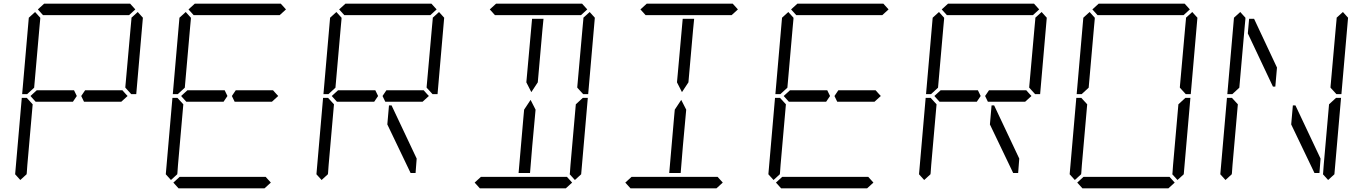

<svg xmlns="http://www.w3.org/2000/svg" viewBox="-20 -1020 7384 1040"><path d="M381 -531 396 -500 375 -469H374H353H352H242H178H173L145 -500L179 -531H184H231H358H359H380ZM136 -924 170 -955 198 -924V-918L194 -875L165 -545L127 -510H100ZM124 -76 90 -45 62 -76 98 -490H125L157 -455L128 -125L125 -83ZM185 -969 219 -1000H685L713 -969L679 -938H658H477H415H234H213ZM671 -500 637 -469H635H632H458H456H436H435L420 -500L441 -531H464H587H643L659 -513ZM692 -924 726 -955 754 -924 718 -510H691L659 -545V-550L688 -875L692 -918Z M1197 -531 1212 -500 1191 -469H1190H1169H1168H1058H994H989L961 -500L995 -531H1000H1047H1174H1175H1196ZM952 -924 986 -955 1014 -924V-918L1010 -875L981 -545L943 -510H916ZM940 -76 906 -45 878 -76 914 -490H941L973 -455L944 -125L941 -83ZM1001 -969 1035 -1000H1501L1529 -969L1495 -938H1474H1293H1231H1050H1029ZM1487 -500 1453 -469H1451H1448H1274H1272H1252H1251L1236 -500L1257 -531H1280H1403H1459L1475 -513ZM1447 -31 1413 0H947L919 -31L953 -62H974H1155H1217H1398H1419Z M2013 -531 2028 -500 2007 -469H2006H1985H1984H1874H1810H1805L1777 -500L1811 -531H1816H1863H1990H1991H2012ZM1768 -924 1802 -955 1830 -924V-918L1826 -875L1797 -545L1759 -510H1732ZM1756 -76 1722 -45 1694 -76 1730 -490H1757L1789 -455L1760 -125L1757 -83ZM1817 -969 1851 -1000H2317L2345 -969L2311 -938H2290H2109H2047H1866H1845ZM2303 -500 2269 -469H2267H2264H2090H2088H2068H2067L2052 -500L2073 -531H2096H2219H2275L2291 -513ZM2237 -161 2231 -83H2204L2078 -346L2087 -449H2101ZM2324 -924 2358 -955 2386 -924 2350 -510H2323L2291 -545V-550L2320 -875L2324 -918Z M2851 -83H2789L2815 -382L2819 -426L2854 -479L2881 -426L2863 -229ZM2633 -969 2667 -1000H3133L3161 -969L3127 -938H3106H2925H2863H2682H2661ZM2862 -918H2924L2918 -857L2893 -574L2858 -521L2831 -574L2835 -618ZM3079 -31 3045 0H2579L2551 -31L2585 -62H2606H2787H2849H3030H3051ZM3140 -924 3174 -955 3202 -924 3166 -510H3139L3107 -545V-550L3136 -875L3140 -918ZM3128 -76 3094 -45 3066 -76 3067 -83 3070 -125 3099 -455 3137 -490H3164Z M3667 -83H3605L3631 -382L3635 -426L3670 -479L3697 -426L3679 -229ZM3449 -969 3483 -1000H3949L3977 -969L3943 -938H3922H3741H3679H3498H3477ZM3678 -918H3740L3734 -857L3709 -574L3674 -521L3647 -574L3651 -618ZM3895 -31 3861 0H3395L3367 -31L3401 -62H3422H3603H3665H3846H3867Z M4461 -531 4476 -500 4455 -469H4454H4433H4432H4322H4258H4253L4225 -500L4259 -531H4264H4311H4438H4439H4460ZM4216 -924 4250 -955 4278 -924V-918L4274 -875L4245 -545L4207 -510H4180ZM4204 -76 4170 -45 4142 -76 4178 -490H4205L4237 -455L4208 -125L4205 -83ZM4265 -969 4299 -1000H4765L4793 -969L4759 -938H4738H4557H4495H4314H4293ZM4751 -500 4717 -469H4715H4712H4538H4536H4516H4515L4500 -500L4521 -531H4544H4667H4723L4739 -513ZM4711 -31 4677 0H4211L4183 -31L4217 -62H4238H4419H4481H4662H4683Z M5277 -531 5292 -500 5271 -469H5270H5249H5248H5138H5074H5069L5041 -500L5075 -531H5080H5127H5254H5255H5276ZM5032 -924 5066 -955 5094 -924V-918L5090 -875L5061 -545L5023 -510H4996ZM5020 -76 4986 -45 4958 -76 4994 -490H5021L5053 -455L5024 -125L5021 -83ZM5081 -969 5115 -1000H5581L5609 -969L5575 -938H5554H5373H5311H5130H5109ZM5567 -500 5533 -469H5531H5528H5354H5352H5332H5331L5316 -500L5337 -531H5360H5483H5539L5555 -513ZM5501 -161 5495 -83H5468L5342 -346L5351 -449H5365ZM5588 -924 5622 -955 5650 -924 5614 -510H5587L5555 -545V-550L5584 -875L5588 -918Z M5848 -924 5882 -955 5910 -924V-918L5906 -875L5877 -545L5839 -510H5812ZM5836 -76 5802 -45 5774 -76 5810 -490H5837L5869 -455L5840 -125L5837 -83ZM5897 -969 5931 -1000H6397L6425 -969L6391 -938H6370H6189H6127H5946H5925ZM6343 -31 6309 0H5843L5815 -31L5849 -62H5870H6051H6113H6294H6315ZM6404 -924 6438 -955 6466 -924 6430 -510H6403L6371 -545V-550L6400 -875L6404 -918ZM6392 -76 6358 -45 6330 -76 6331 -83 6334 -125 6363 -455 6401 -490H6428Z M6739 -839 6746 -918H6773L6897 -654L6888 -551H6875ZM6664 -924 6698 -955 6726 -924V-918L6722 -875L6693 -545L6655 -510H6628ZM6652 -76 6618 -45 6590 -76 6626 -490H6653L6685 -455L6656 -125L6653 -83ZM7133 -161 7127 -83H7100L6974 -346L6983 -449H6997ZM7220 -924 7254 -955 7282 -924 7246 -510H7219L7187 -545V-550L7216 -875L7220 -918ZM7208 -76 7174 -45 7146 -76 7147 -83 7150 -125 7179 -455 7217 -490H7244Z"/></svg>

Font: DSEG14 Classic
Style: Light Italic
Weight: 300
Designer: Keshikan(Twitter:@keshinomi_88pro)
Version: Version 0.46